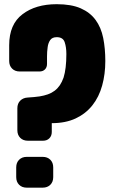

<svg xmlns="http://www.w3.org/2000/svg" viewBox="-20 -887 532 907"><path d="M62 -272V-375.5Q62 -397.9 75.7 -411.6Q89.4 -425.3 111.8 -426.3Q127 -427.2 140.6 -428.5Q154.3 -429.7 167 -431.6Q188.5 -435.1 206.3 -441.4Q224.1 -447.8 238 -458.3Q252 -468.8 262.5 -484.1Q272.9 -499.5 280.3 -520.5Q293.5 -562.5 293.5 -631.8Q293.5 -664.1 285.6 -687.5Q277.8 -711.4 248 -711.4Q226.6 -711.4 217 -697.5Q207.5 -683.6 205.1 -664.1Q202.1 -643.1 202.1 -620.6V-585Q202.1 -568.8 192.4 -559.1Q182.6 -549.3 166.5 -549.3H73.2Q50.8 -549.3 37.1 -563Q23.4 -576.7 23.4 -599.1V-673.3Q23.4 -772.5 86.4 -819.8Q148.4 -867.2 248 -867.2Q316.9 -867.2 361.3 -847.7Q405.8 -828.1 431.6 -792.7Q457.5 -757.3 467.5 -707.8Q477.5 -658.2 477.5 -598.6Q477.5 -536.6 462.6 -482.9Q447.8 -429.2 416.5 -389.6Q385.3 -350.1 337.6 -327.6Q290 -305.2 224.6 -305.2V-263.7Q224.6 -245.1 213.1 -233.6Q201.7 -222.2 183.1 -222.2H111.8Q89.4 -222.2 75.7 -235.8Q62 -249.5 62 -272ZM56.6 -50.3V-96.2Q56.6 -118.7 70.3 -132.3Q84 -146 106.4 -146H181.6Q204.1 -146 217.8 -132.3Q231.4 -118.7 231.4 -96.2V-50.3Q231.4 -27.8 217.8 -14.2Q204.1 -0.5 181.6 -0.5H106.4Q84 -0.5 70.3 -14.2Q56.6 -27.8 56.6 -50.3Z"/></svg>

Font: Fz Anton Round
Style: Regular
Weight: 400
Designer: Vernon Adams
Foundry: Vernon Adams
Version: Version 2.0 Mod + VH boi FontZin